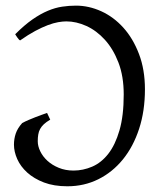

<svg xmlns="http://www.w3.org/2000/svg" viewBox="-20 -650 576 685"><path d="M497.1 -331.1Q497.1 -253.9 476.3 -190.4Q455.6 -127 418.5 -81.3Q381.3 -35.6 330.8 -10.5Q280.3 14.6 220.2 14.6Q172.4 14.6 136.7 1Q101.1 -12.7 77.1 -34.4Q53.2 -56.2 41.5 -82.5Q29.8 -108.9 29.8 -133.8Q29.8 -154.3 36.1 -173.3Q42.5 -192.4 59.1 -210.9Q69.8 -216.8 81.8 -221.9Q93.8 -227.1 105.7 -231.7Q117.7 -236.3 128.4 -240.2Q139.2 -244.1 147.9 -247.1L159.2 -223.1Q145 -214.8 136.5 -206.8Q127.9 -198.7 123 -189.7Q118.2 -180.7 116.5 -170.2Q114.7 -159.7 114.7 -146Q114.7 -128.4 123.8 -109.9Q132.8 -91.3 149.4 -76.2Q166 -61 189.7 -51.3Q213.4 -41.5 242.2 -41.5Q276.4 -41.5 308.8 -55.4Q341.3 -69.3 366.2 -101.1Q391.1 -132.8 406.2 -184.8Q421.4 -236.8 421.4 -313Q421.4 -377.9 402.6 -426.8Q383.8 -475.6 354 -508.3Q324.2 -541 288.1 -557.4Q252 -573.7 216.8 -573.7Q203.6 -573.7 187.3 -570.8Q170.9 -567.9 150.6 -560.3Q130.4 -552.7 105.7 -539.6Q81.1 -526.4 51.8 -505.9Q49.3 -506.8 46.6 -510Q43.9 -513.2 41.5 -516.6Q39.1 -520 37.1 -523.2Q35.2 -526.4 34.2 -527.8Q66.9 -560.5 95.7 -580.6Q124.5 -600.6 150.9 -611.6Q177.2 -622.6 201.7 -626.2Q226.1 -629.9 251 -629.9Q296.9 -629.9 341.1 -609.9Q385.3 -589.8 419.9 -551.5Q454.6 -513.2 475.8 -457.5Q497.1 -401.9 497.1 -331.1Z"/></svg>

Font: Gentium Kaktovik
Style: Regular
Weight: 400
Designer: J. Victor Gaultney and Annie Olsen
Foundry: SIL International
Version: Version 1.102; 2013; Maintenance release